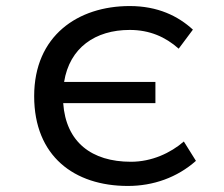

<svg xmlns="http://www.w3.org/2000/svg" viewBox="-20 -601 740 635"><path d="M588 -133C544 -95 482 -66 413 -66C283 -66 198 -131 189 -260H494V-330H192C210 -443 295 -502 409 -502C475 -502 527 -479 571 -440L618 -503C569 -548 502 -581 409 -581C238 -581 93 -483 93 -283C93 -85 225 14 403 14C487 14 566 -14 628 -69Z"/></svg>

Font: Kawkab Mono Light
Style: Bold
Weight: 400
Monospace: yes
Designer: Abdullah Arif
Foundry: Abdullah Arif
Version: Version 1.000;PS 000.500;hotconv 1.0.88;makeotf.lib2.5.64775